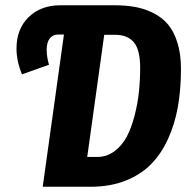

<svg xmlns="http://www.w3.org/2000/svg" viewBox="-20 -713 722 733"><path d="M416 -692.9Q460 -692.9 495.6 -686.5Q531.2 -680.2 564.7 -663.6Q598.1 -647 620.8 -620.4Q643.6 -593.8 657.2 -550.5Q670.9 -507.3 670.9 -450.2Q670.9 -372.1 659.2 -305.7Q647.5 -239.3 621.3 -182.1Q595.2 -125 555.7 -85.2Q516.1 -45.4 457.8 -22.7Q399.4 0 326.2 0H143.1L224.1 -581.1H201.2Q181.2 -581.1 169.7 -565.9Q158.2 -550.8 158.2 -522.9Q158.2 -496.6 167 -465.8L64 -429.2Q43 -479.5 43 -527.8Q43 -602.5 89.4 -647.7Q135.7 -692.9 210.9 -692.9ZM351.1 -113.8Q387.7 -113.8 417 -135.7Q446.3 -157.7 464.4 -192.1Q482.4 -226.6 494.1 -272.7Q505.9 -318.8 510.5 -363.5Q515.1 -408.2 515.1 -454.1Q515.1 -522.9 491 -551.5Q466.8 -580.1 419.9 -580.1H377.9L313 -113.8Z"/></svg>

Font: Fira Sans Compressed
Style: Bold Italic
Weight: 700
Width: 3
Italic angle: -8°
Designer: Carrois Corporate & Edenspiekermann AG
Foundry: Carrois Corporate GbR & Edenspiekermann AG
Version: Version 4.203;PS 004.203;hotconv 1.0.88;makeotf.lib2.5.64775